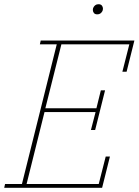

<svg xmlns="http://www.w3.org/2000/svg" viewBox="-23 -890 657 910"><path d="M1 -18H81L246 -680H166L170 -698H614L577 -550H557L590 -680H268L192 -377H434L455 -462H475L428 -274H408L430 -359H188L103 -18H445L478 -148H498L461 0H-3ZM438 -822Q427 -822 422 -828.5Q417 -835 417 -843Q417 -851 421 -857Q424 -862 429.5 -866Q435 -870 444 -870Q455 -870 460 -863.5Q465 -857 465 -849Q465 -841 461 -835Q458 -830 452.5 -826Q447 -822 438 -822Z"/></svg>

Font: IBM Plex Serif Thin
Style: Italic
Weight: 100
Italic angle: -14°
Designer: Mike Abbink, Paul van der Laan, Pieter van Rosmalen
Foundry: Bold Monday
Version: Version 3.001